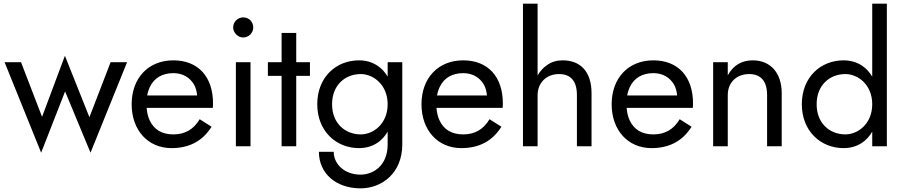

<svg xmlns="http://www.w3.org/2000/svg" viewBox="-20 -800 4940 1050"><path d="M5 -460 205 35 336 -300 475 35 675 -460H585L469 -159L335 -495L210 -161L95 -460Z M918 10C1017 10 1089 -30 1137 -107L1072 -148C1039 -92 991 -65 928 -65C865 -65 821 -92 798 -143C789 -162 784 -185 782 -210H1144C1144 -213 1145 -225 1145 -234C1145 -380 1064 -470 928 -470C792 -470 700 -374 700 -230C700 -88 789 10 918 10ZM785 -278C788 -295 793 -311 800 -325C823 -373 867 -400 928 -400C980 -400 1019 -376 1042 -336C1051 -319 1056 -300 1058 -278Z M1255 -650C1255 -621 1281 -595 1310 -595C1341 -595 1365 -621 1365 -650C1365 -681 1341 -705 1310 -705C1281 -705 1255 -681 1255 -650ZM1270 -460V0H1350V-460Z M1445 -460V-385H1520V0H1600V-385H1675V-460H1600V-620H1520V-460Z M1724 30C1724 149 1818 230 1952 230C2067 230 2180 148 2180 -10V-460H2100V-381C2085 -406 2067 -426 2044 -441C2015 -460 1982 -470 1943 -470C1819 -470 1715 -379 1715 -230C1715 -82 1819 10 1943 10C1982 10 2015 0 2044 -19C2067 -34 2085 -55 2100 -80V-10C2100 106 2021 155 1952 155C1862 155 1805 96 1805 30ZM1796 -230C1796 -336 1869 -395 1953 -395C2022 -395 2100 -336 2100 -230C2100 -124 2023 -65 1953 -65C1869 -65 1796 -124 1796 -230Z M2503 10C2602 10 2674 -30 2722 -107L2657 -148C2624 -92 2576 -65 2513 -65C2450 -65 2406 -92 2383 -143C2374 -162 2369 -185 2367 -210H2729C2729 -213 2730 -225 2730 -234C2730 -380 2649 -470 2513 -470C2377 -470 2285 -374 2285 -230C2285 -88 2374 10 2503 10ZM2370 -278C2373 -295 2378 -311 2385 -325C2408 -373 2452 -400 2513 -400C2565 -400 2604 -376 2627 -336C2636 -319 2641 -300 2643 -278Z M2920 -780H2840V0H2920V-280C2920 -346 2967 -395 3037 -395C3102 -395 3135 -356 3135 -280V0H3215V-290C3215 -410 3153 -470 3057 -470C3025 -470 2997 -462 2973 -445C2951 -430 2933 -411 2920 -387Z M3543 10C3642 10 3714 -30 3762 -107L3697 -148C3664 -92 3616 -65 3553 -65C3490 -65 3446 -92 3423 -143C3414 -162 3409 -185 3407 -210H3769C3769 -213 3770 -225 3770 -234C3770 -380 3689 -470 3553 -470C3417 -470 3325 -374 3325 -230C3325 -88 3414 10 3543 10ZM3410 -278C3413 -295 3418 -311 3425 -325C3448 -373 3492 -400 3553 -400C3605 -400 3644 -376 3667 -336C3676 -319 3681 -300 3683 -278Z M4175 -280V0H4255V-290C4255 -401 4194 -470 4097 -470C4037 -470 3991 -444 3960 -388V-460H3880V0H3960V-280C3960 -348 4007 -395 4077 -395C4141 -395 4175 -356 4175 -280Z M4750 -780V-381C4735 -406 4717 -426 4694 -441C4665 -460 4632 -470 4593 -470C4469 -470 4365 -379 4365 -230C4365 -82 4469 10 4593 10C4632 10 4665 0 4694 -19C4717 -34 4735 -55 4750 -80V0H4830V-780ZM4446 -230C4446 -336 4519 -395 4603 -395C4673 -395 4750 -336 4750 -230C4750 -124 4673 -65 4603 -65C4519 -65 4446 -124 4446 -230Z"/></svg>

Font: Jost
Style: Regular
Weight: 400
Version: Version 3.710